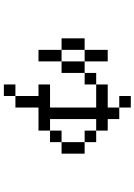

<svg xmlns="http://www.w3.org/2000/svg" viewBox="136 -738 728 1040"><g transform="rotate(90 500.0 -218.0)"><path d="M500 62.5H437.5V125H500ZM500 62.5H562.5Q562.5 62.5 562.5 -62.5H687.5V-125H625Q625 -125 625 -375H687.5V-312.5H750Q750 -312.5 750 -187.5H687.5V-125H750V-187.5H812.5Q812.5 -187.5 812.5 -312.5H750V-375H687.5V-437.5H625V-500H562.5V-437.5H437.5V-375H375V-312.5H312.5Q312.5 -312.5 312.5 -187.5H250Q250 -187.5 250 -62.5H312.5Q312.5 -62.5 312.5 -187.5H375Q375 -187.5 375 -312.5H437.5V-375H562.5Q562.5 -375 562.5 -125H437.5V-62.5H500Q500 -62.5 500 62.5ZM250 -187.5Q250 -187.5 250 -312.5H187.5Q187.5 -312.5 187.5 -187.5ZM250 -312.5H312.5Q312.5 -312.5 312.5 -437.5H250Q250 -437.5 250 -312.5ZM562.5 -500V-562.5H500V-500Z"/></g></svg>

Font: UnifontExMono
Style: Regular
Weight: 500
Version: Version 15.0.06